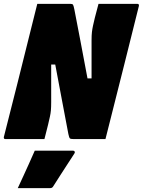

<svg xmlns="http://www.w3.org/2000/svg" viewBox="-51 -720 740 994"><path d="M179 0H-23Q-33 0 -31 -11Q4 -148 38.5 -285.5Q73 -423 107 -560Q116 -595 124.5 -630Q133 -665 142 -700H314Q324 -700 327 -695.5Q330 -691 334 -671Q348 -597 365.5 -507.5Q383 -418 402 -314H423Q423 -390 423 -436.5Q423 -483 423 -510.5Q423 -538 425 -554.5Q427 -571 430.5 -587Q434 -603 440 -628Q445 -648 450 -666Q455 -684 459 -700H660Q670 -700 668 -689Q631 -541 594 -392.5Q557 -244 519 -95Q513 -71 507 -47.5Q501 -24 495 0H330Q315 0 311 -3.5Q307 -7 303 -26Q288 -106 270.5 -197.5Q253 -289 235 -386H214Q214 -310 214 -264Q214 -218 214 -191.5Q214 -165 212.5 -148.5Q211 -132 207.5 -116.5Q204 -101 198 -75Q191 -50 187.5 -33.5Q184 -17 179 0ZM129 60H327Q333 60 335.5 64.5Q338 69 334 75Q314 106 297 132Q280 158 263 184.5Q246 211 225 244Q223 248 219 251Q215 254 208 254H41Q58 218 71.5 188Q85 158 99 127.5Q113 97 129 60Z"/></svg>

Font: Recursive Mn Lnr St XBk
Style: Italic
Weight: 1000
Italic angle: -15°
Monospace: yes
Version: Version 1.079;hotconv 1.0.112;makeotfexe 2.5.65598; ttfautoh